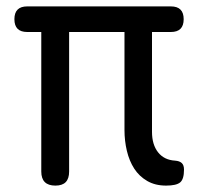

<svg xmlns="http://www.w3.org/2000/svg" viewBox="-20 -570 640 600"><path d="M499 10Q465 10 440 -4.5Q415 -19 399.5 -43Q384 -67 376.5 -98.5Q369 -130 369 -164V-470H196V-34Q196 -12 185.5 -1Q175 10 153 10Q131 10 120 -1Q109 -12 109 -34V-470H65Q45 -470 35 -480Q25 -490 25 -510Q25 -530 35 -540Q45 -550 65 -550H514Q534 -550 544 -540Q554 -530 554 -510Q554 -490 544 -480Q534 -470 514 -470H455V-158Q455 -118 474 -94Q493 -70 527 -68Q541 -67 548 -60.5Q555 -54 555 -40Q555 -10 543 0Q531 10 499 10Z"/></svg>

Font: Maple Mono
Style: Regular
Weight: 400
Monospace: yes
Designer: subframe7536
Version: Version 7.300